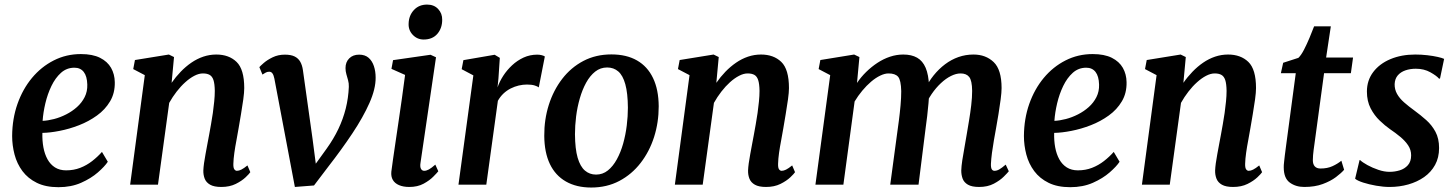

<svg xmlns="http://www.w3.org/2000/svg" viewBox="-20 -806 6354 838"><path d="M450.5 -100Q437 -79.5 407.2 -53.5Q377.5 -27.5 334 -8.2Q290.5 11 235 11Q179.5 11 140.8 -8Q102 -27 78 -59.2Q54 -91.5 43.5 -131.5Q33 -171.5 33 -212.5Q33.5 -287.5 56.2 -352.2Q79 -417 119.5 -465.8Q160 -514.5 214.5 -542.2Q269 -570 333 -570Q384 -570 416.5 -553.8Q449 -537.5 464.8 -509.8Q480.5 -482 481 -447.5Q482 -400 460.5 -363.8Q439 -327.5 403.2 -301.8Q367.5 -276 325 -259.5Q282.5 -243 240.2 -234.8Q198 -226.5 165 -226Q164 -192 169.5 -162.5Q175 -133 187.5 -110.5Q200 -88 220.2 -75.2Q240.5 -62.5 268.5 -62.5Q302 -62.5 330.2 -73.5Q358.5 -84.5 382.2 -103Q406 -121.5 425 -143ZM305 -510.5Q271 -510.5 246.2 -488.2Q221.5 -466 204.5 -430.8Q187.5 -395.5 178 -355.2Q168.5 -315 166 -278.5Q189 -279.5 216 -286.5Q243 -293.5 269 -306.8Q295 -320 316 -338.8Q337 -357.5 349.5 -382.2Q362 -407 361 -437Q360 -473.5 345.5 -492Q331 -510.5 305 -510.5Z M729 -444.5Q747 -470.5 768.8 -493Q790.5 -515.5 815.2 -532.5Q840 -549.5 867.5 -558.8Q895 -568 924 -568Q979 -568 1012.5 -535.8Q1046 -503.5 1046 -421.5Q1046 -403 1041.8 -372Q1037.5 -341 1031.8 -307.5Q1026 -274 1021.5 -247Q1017.5 -222 1012 -193.8Q1006.5 -165.5 1002.8 -138.8Q999 -112 998.5 -91Q998 -73.5 1002.8 -67Q1007.5 -60.5 1014 -60.5Q1023 -60.5 1033.5 -65.8Q1044 -71 1060 -84L1072.5 -54.5Q1068.5 -48 1052 -32.2Q1035.5 -16.5 1008.8 -3.2Q982 10 946 10Q914.5 10 897.2 0.2Q880 -9.5 873.5 -26Q867 -42.5 867.5 -62Q868 -75.5 870.5 -93.8Q873 -112 877 -133.2Q881 -154.5 885 -176.5Q889 -198.5 893 -219Q896.5 -239.5 901 -263.5Q905.5 -287.5 909 -313Q912.5 -338.5 915 -363.2Q917.5 -388 917.5 -409.5Q917 -440 911.8 -456.2Q906.5 -472.5 895.2 -479Q884 -485.5 865.5 -485.5Q848 -485.5 828.2 -475.2Q808.5 -465 788.8 -447.2Q769 -429.5 751 -406.2Q733 -383 718.5 -357L669.5 0H548L612 -478L561.5 -504.5L569 -544L717 -568L739.5 -557Z M1177.5 -463Q1174.5 -478 1169.2 -485.5Q1164 -493 1155 -493Q1146 -493 1139 -488.8Q1132 -484.5 1125.5 -480.5L1112 -513Q1116 -518 1131.2 -531.2Q1146.5 -544.5 1170.2 -556Q1194 -567.5 1223 -567.5Q1250 -567.5 1266 -559.5Q1282 -551.5 1290.5 -536.5Q1299 -521.5 1302 -500.5L1344 -201L1365 -40L1328 -49.5L1405.5 -157Q1436 -199.5 1456.8 -243Q1477.5 -286.5 1489 -332.2Q1500.5 -378 1502.5 -427Q1503 -442.5 1499.2 -455.8Q1495.5 -469 1491.8 -482Q1488 -495 1488 -509Q1488 -535 1504.2 -551.2Q1520.5 -567.5 1547.5 -567.5Q1573 -567.5 1588.8 -553.8Q1604.5 -540 1612 -517.2Q1619.5 -494.5 1619.5 -467.5Q1620 -418.5 1592.5 -356.5Q1565 -294.5 1518.2 -224.2Q1471.5 -154 1413.5 -79.5L1350.5 3.5L1267 10L1232.5 -172.5Z M1766.5 10Q1740 10 1721.5 2Q1703 -6 1694.5 -20.8Q1686 -35.5 1688 -56.5Q1690.5 -78.5 1695.5 -111.8Q1700.5 -145 1706.5 -187Q1712.5 -229 1719.8 -277.2Q1727 -325.5 1734.2 -376.8Q1741.5 -428 1748 -479L1688.5 -505.5L1695.5 -543.5L1859 -567L1883 -556L1815.5 -96.5Q1812.5 -78.5 1817.2 -69.5Q1822 -60.5 1831.5 -60.5Q1841 -60.5 1852 -66.5Q1863 -72.5 1880 -87.5L1893 -58.5Q1887.5 -51.5 1871.2 -35Q1855 -18.5 1828.8 -4.2Q1802.5 10 1766.5 10ZM1829 -633.5Q1801 -633.5 1781.5 -654Q1762 -674.5 1763.5 -703.5Q1764.5 -738.5 1786.5 -762.2Q1808.5 -786 1844 -786Q1874.5 -786 1892.5 -766.5Q1910.5 -747 1910 -719.5Q1910 -683 1888.8 -658.2Q1867.5 -633.5 1829 -633.5Z M1981 0 2046 -477 1995 -504 2002.5 -543.5 2139 -567 2161.5 -553.5 2155.5 -463.5 2151.5 -424.5Q2160 -449.5 2176.2 -474.8Q2192.5 -500 2215 -521Q2237.5 -542 2265.2 -554.8Q2293 -567.5 2325 -567.5Q2335.5 -567.5 2344.8 -565Q2354 -562.5 2358 -559.5L2331.5 -424.5Q2327 -428.5 2314 -432.8Q2301 -437 2280 -437Q2262.5 -437 2244.2 -432.8Q2226 -428.5 2208.8 -419.8Q2191.5 -411 2177.2 -397.5Q2163 -384 2153 -366L2102.5 0Z M2648.5 -568.5Q2714.5 -568.5 2760.2 -542.2Q2806 -516 2830.2 -465.5Q2854.5 -415 2855 -342Q2855 -271.5 2834.8 -208Q2814.5 -144.5 2776 -94.8Q2737.5 -45 2683 -16.2Q2628.5 12.5 2560.5 12.5Q2496 12.5 2450 -13.8Q2404 -40 2380 -90.2Q2356 -140.5 2355.5 -213Q2355 -284 2375.2 -348Q2395.5 -412 2433.8 -461.8Q2472 -511.5 2526.2 -540Q2580.5 -568.5 2648.5 -568.5ZM2630 -511.5Q2600.5 -511.5 2577.8 -493.5Q2555 -475.5 2538.2 -445Q2521.5 -414.5 2510.5 -376.2Q2499.5 -338 2494.5 -297.8Q2489.5 -257.5 2489.5 -220Q2490 -156 2501.2 -117.5Q2512.5 -79 2533 -61.5Q2553.5 -44 2581.5 -44Q2610.5 -44 2633 -62Q2655.5 -80 2672.2 -110.5Q2689 -141 2699.8 -179.2Q2710.5 -217.5 2715.5 -258Q2720.5 -298.5 2720.5 -336Q2720 -400 2709.2 -438.5Q2698.5 -477 2678.5 -494.2Q2658.5 -511.5 2630 -511.5Z M3106.5 -444.5Q3124.5 -470.5 3146.2 -493Q3168 -515.5 3192.8 -532.5Q3217.5 -549.5 3245 -558.8Q3272.5 -568 3301.5 -568Q3356.5 -568 3390 -535.8Q3423.5 -503.5 3423.5 -421.5Q3423.5 -403 3419.2 -372Q3415 -341 3409.2 -307.5Q3403.5 -274 3399 -247Q3395 -222 3389.5 -193.8Q3384 -165.5 3380.2 -138.8Q3376.5 -112 3376 -91Q3375.5 -73.5 3380.2 -67Q3385 -60.5 3391.5 -60.5Q3400.5 -60.5 3411 -65.8Q3421.5 -71 3437.5 -84L3450 -54.5Q3446 -48 3429.5 -32.2Q3413 -16.5 3386.2 -3.2Q3359.5 10 3323.5 10Q3292 10 3274.8 0.2Q3257.5 -9.5 3251 -26Q3244.5 -42.5 3245 -62Q3245.5 -75.5 3248 -93.8Q3250.5 -112 3254.5 -133.2Q3258.5 -154.5 3262.5 -176.5Q3266.5 -198.5 3270.5 -219Q3274 -239.5 3278.5 -263.5Q3283 -287.5 3286.5 -313Q3290 -338.5 3292.5 -363.2Q3295 -388 3295 -409.5Q3294.5 -440 3289.2 -456.2Q3284 -472.5 3272.8 -479Q3261.5 -485.5 3243 -485.5Q3225.5 -485.5 3205.8 -475.2Q3186 -465 3166.2 -447.2Q3146.5 -429.5 3128.5 -406.2Q3110.5 -383 3096 -357L3047 0H2925.5L2989.5 -478L2939 -504.5L2946.5 -544L3094.5 -568L3117 -557Z M3731 -557 3720.5 -444Q3737.5 -469.5 3760.5 -492Q3783.5 -514.5 3809.8 -531.8Q3836 -549 3864.5 -558.5Q3893 -568 3922.5 -568Q3958.5 -568 3982.8 -554.2Q4007 -540.5 4020 -510.2Q4033 -480 4035 -429.5Q4035 -423 4035 -416Q4035 -409 4034.5 -402Q4034 -395 4033.5 -387L4015.5 -413Q4032 -448.5 4054.8 -476.8Q4077.5 -505 4104.8 -525.5Q4132 -546 4163.2 -557Q4194.5 -568 4229 -568Q4282.5 -568 4317 -535Q4351.5 -502 4351.5 -421.5Q4351.5 -403 4347.5 -372.5Q4343.5 -342 4338 -308.2Q4332.5 -274.5 4327.5 -247Q4323 -222 4318 -193.8Q4313 -165.5 4309.5 -138.8Q4306 -112 4305 -91Q4304.5 -73.5 4308.8 -67Q4313 -60.5 4320.5 -60.5Q4330.5 -60.5 4341.2 -66.5Q4352 -72.5 4369.5 -87.5L4383 -58.5Q4377.5 -51.5 4361 -35Q4344.5 -18.5 4317.5 -4.2Q4290.5 10 4253.5 10Q4221.5 10 4204.5 0Q4187.5 -10 4181.5 -26.2Q4175.5 -42.5 4175.5 -61.5Q4176 -80 4180 -106.5Q4184 -133 4189.5 -162.5Q4195 -192 4199.5 -220.5Q4204 -247.5 4209.5 -280.2Q4215 -313 4219 -346.8Q4223 -380.5 4223 -409.5Q4222.5 -454.5 4210.2 -470Q4198 -485.5 4172.5 -485.5Q4153 -485.5 4130.8 -474.5Q4108.5 -463.5 4086.8 -443.2Q4065 -423 4046.2 -395.5Q4027.5 -368 4014.5 -335.5L4035.5 -406.5Q4035 -383.5 4032.5 -355.5Q4030 -327.5 4026.8 -299.5Q4023.5 -271.5 4020 -247L3989 0H3865.5L3895 -219Q3899 -246.5 3903.2 -279.5Q3907.5 -312.5 3910.5 -346Q3913.5 -379.5 3913.5 -408Q3912.5 -456 3900 -470.8Q3887.5 -485.5 3858 -485.5Q3841.5 -485.5 3821.8 -476Q3802 -466.5 3782 -449.5Q3762 -432.5 3743.5 -410.2Q3725 -388 3710 -363L3661 0H3539L3603.5 -478L3553 -504.5L3560.5 -544L3708 -568Z M4866.5 -100Q4853 -79.5 4823.2 -53.5Q4793.5 -27.5 4750 -8.2Q4706.5 11 4651 11Q4595.5 11 4556.8 -8Q4518 -27 4494 -59.2Q4470 -91.5 4459.5 -131.5Q4449 -171.5 4449 -212.5Q4449.5 -287.5 4472.2 -352.2Q4495 -417 4535.5 -465.8Q4576 -514.5 4630.5 -542.2Q4685 -570 4749 -570Q4800 -570 4832.5 -553.8Q4865 -537.5 4880.8 -509.8Q4896.5 -482 4897 -447.5Q4898 -400 4876.5 -363.8Q4855 -327.5 4819.2 -301.8Q4783.5 -276 4741 -259.5Q4698.5 -243 4656.2 -234.8Q4614 -226.5 4581 -226Q4580 -192 4585.5 -162.5Q4591 -133 4603.5 -110.5Q4616 -88 4636.2 -75.2Q4656.5 -62.5 4684.5 -62.5Q4718 -62.5 4746.2 -73.5Q4774.5 -84.5 4798.2 -103Q4822 -121.5 4841 -143ZM4721 -510.5Q4687 -510.5 4662.2 -488.2Q4637.5 -466 4620.5 -430.8Q4603.5 -395.5 4594 -355.2Q4584.5 -315 4582 -278.5Q4605 -279.5 4632 -286.5Q4659 -293.5 4685 -306.8Q4711 -320 4732 -338.8Q4753 -357.5 4765.5 -382.2Q4778 -407 4777 -437Q4776 -473.5 4761.5 -492Q4747 -510.5 4721 -510.5Z M5145 -444.5Q5163 -470.5 5184.8 -493Q5206.5 -515.5 5231.2 -532.5Q5256 -549.5 5283.5 -558.8Q5311 -568 5340 -568Q5395 -568 5428.5 -535.8Q5462 -503.5 5462 -421.5Q5462 -403 5457.8 -372Q5453.5 -341 5447.8 -307.5Q5442 -274 5437.5 -247Q5433.5 -222 5428 -193.8Q5422.5 -165.5 5418.8 -138.8Q5415 -112 5414.5 -91Q5414 -73.5 5418.8 -67Q5423.5 -60.5 5430 -60.5Q5439 -60.5 5449.5 -65.8Q5460 -71 5476 -84L5488.5 -54.5Q5484.5 -48 5468 -32.2Q5451.5 -16.5 5424.8 -3.2Q5398 10 5362 10Q5330.5 10 5313.2 0.2Q5296 -9.5 5289.5 -26Q5283 -42.5 5283.5 -62Q5284 -75.5 5286.5 -93.8Q5289 -112 5293 -133.2Q5297 -154.5 5301 -176.5Q5305 -198.5 5309 -219Q5312.5 -239.5 5317 -263.5Q5321.5 -287.5 5325 -313Q5328.5 -338.5 5331 -363.2Q5333.5 -388 5333.5 -409.5Q5333 -440 5327.8 -456.2Q5322.5 -472.5 5311.2 -479Q5300 -485.5 5281.5 -485.5Q5264 -485.5 5244.2 -475.2Q5224.5 -465 5204.8 -447.2Q5185 -429.5 5167 -406.2Q5149 -383 5134.5 -357L5085.5 0H4964L5028 -478L4977.5 -504.5L4985 -544L5133 -568L5155.5 -557Z M5717.5 -181Q5715 -164.5 5713.5 -152Q5712 -139.5 5711 -129Q5710 -118.5 5710 -107Q5710 -89 5718.5 -79.8Q5727 -70.5 5743.5 -70.5Q5773.5 -70.5 5795.8 -80.8Q5818 -91 5834.5 -104.5L5846.5 -65Q5834 -50.5 5810.8 -33Q5787.5 -15.5 5753.2 -2.8Q5719 10 5672.5 10Q5635.5 10 5609.2 -9.2Q5583 -28.5 5583 -75.5Q5583 -80 5583.2 -86Q5583.5 -92 5584.8 -102.2Q5586 -112.5 5587.8 -128.5Q5589.5 -144.5 5593 -168.5L5635.5 -486.5H5570.5L5580.5 -532L5647 -553.5Q5659 -565 5671.5 -589.2Q5684 -613.5 5695.5 -641Q5707 -668.5 5715.5 -691H5788.5L5768 -555H5885.5L5876 -486.5H5759Z M6265 -463H6260.5Q6250.5 -475 6223 -490.5Q6195.5 -506 6159.5 -506Q6134.5 -506 6113.8 -498.8Q6093 -491.5 6080.5 -476.8Q6068 -462 6067 -439Q6066.5 -416 6077.5 -396.2Q6088.5 -376.5 6108.5 -359Q6128.5 -341.5 6154 -323Q6180 -304 6204.8 -282Q6229.5 -260 6245.2 -230.8Q6261 -201.5 6261 -160Q6261 -118 6243.5 -86.2Q6226 -54.5 6195.8 -33.2Q6165.5 -12 6126.8 -1Q6088 10 6045 10Q6018 10 5986.5 4.5Q5955 -1 5929.5 -9.2Q5904 -17.5 5894.5 -26L5914 -107.5H5916Q5926.5 -97.5 5948.2 -85.5Q5970 -73.5 5995.8 -64.8Q6021.5 -56 6045 -56Q6067.5 -56 6089 -62.5Q6110.5 -69 6124.8 -85Q6139 -101 6139 -128Q6139 -152 6126 -171.5Q6113 -191 6092 -208.5Q6071 -226 6046.5 -242.5Q6025 -257.5 6001.8 -279.8Q5978.5 -302 5962.2 -333.2Q5946 -364.5 5946 -406.5Q5946 -455 5973.5 -491.5Q6001 -528 6048.8 -548Q6096.5 -568 6157 -568Q6183.5 -568 6209.5 -565Q6235.5 -562 6255.2 -557.5Q6275 -553 6283 -549Z"/></svg>

Font: Merriweather Light 18pt SemiBold
Style: Italic
Weight: 600
Italic angle: -7.8°
Version: Version 2.101